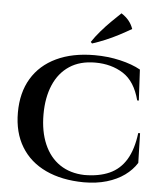

<svg xmlns="http://www.w3.org/2000/svg" viewBox="-57 -879 804 942"><g transform="rotate(5 345.0 -408.0)"><path d="M645 -251 649 -105Q627 -70 590.5 -43.5Q554 -17 503.5 -2Q453 13 390 13Q282 12 203 -25Q124 -62 81.5 -132Q39 -202 39 -300Q39 -398 81 -468Q123 -538 202 -575.5Q281 -613 390 -613Q456 -613 516 -599Q576 -585 617 -562L625 -410H617Q593 -502 534.5 -539.5Q476 -577 396 -577Q321 -577 269.5 -543Q218 -509 191.5 -447Q165 -385 165 -302Q165 -218 192 -155.5Q219 -93 269.5 -59Q320 -25 390 -23Q462 -23 513.5 -46Q565 -69 595.5 -119.5Q626 -170 636 -251ZM365 -676Q383 -703 407 -731Q431 -759 456.5 -784Q482 -809 503 -829Q525 -815 539.5 -797.5Q554 -780 562 -757Q533 -740 500.5 -723Q468 -706 435.5 -692.5Q403 -679 372 -669Z"/></g></svg>

Font: Cinzel SemiBold
Style: Regular
Weight: 600
Designer: Natanael Gama
Version: Version 2.000